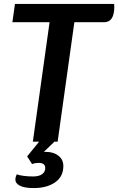

<svg xmlns="http://www.w3.org/2000/svg" viewBox="-20 -720 601 976"><path d="M561 -686Q561 -607 509 -607H358L273 0H147L232 -607H43L56 -700H560ZM302 124Q302 178 260 207Q218 236 152 236Q104 236 81 224Q58 212 58 192Q58 182 65 166Q77 171 100 174Q123 177 148 177Q178 177 194 165.5Q210 154 210 134Q210 108 176 108Q159 108 143 114L118 75L179 0H257L203 52H213Q252 52 277 71.5Q302 91 302 124Z"/></svg>

Font: Krub SemiBold
Style: Italic
Weight: 600
Italic angle: -8°
Designer: Ekaluck Peanpanawate
Foundry: Cadson Demak Co.,Ltd.
Version: Version 1.000; ttfautohint (v1.6)